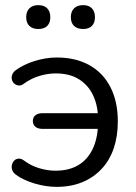

<svg xmlns="http://www.w3.org/2000/svg" viewBox="-20 -719 530 748"><path d="M201 9Q159 9 115 -4Q71 -17 41 -39Q31 -47 27.5 -57Q24 -67 26.5 -77Q29 -87 35.5 -93.5Q42 -100 52 -101Q62 -102 73 -94Q101 -73 133.5 -63.5Q166 -54 196 -54Q248 -54 284 -75Q320 -96 340 -136.5Q360 -177 362 -234L381 -217H145Q128 -217 118 -225Q108 -233 108 -248Q108 -262 118 -270Q128 -278 145 -278H381L362 -259Q361 -309 342.5 -348Q324 -387 288 -410Q252 -433 196 -433Q167 -433 134.5 -423.5Q102 -414 73 -393Q63 -385 53 -386Q43 -387 36 -393Q29 -399 26.5 -408.5Q24 -418 27.5 -428Q31 -438 42 -446Q72 -468 115.5 -481.5Q159 -495 201 -495Q275 -495 328.5 -465Q382 -435 410.5 -379Q439 -323 439 -246Q439 -188 423 -141Q407 -94 375.5 -60.5Q344 -27 300 -9Q256 9 201 9ZM304 -606Q281 -606 268.5 -618Q256 -630 256 -652Q256 -674 268.5 -686.5Q281 -699 304 -699Q326 -699 338 -686.5Q350 -674 350 -652Q350 -630 338 -618Q326 -606 304 -606ZM129 -606Q107 -606 94.5 -618Q82 -630 82 -652Q82 -674 94.5 -686.5Q107 -699 129 -699Q152 -699 164 -686.5Q176 -674 176 -652Q176 -630 164 -618Q152 -606 129 -606Z"/></svg>

Font: Nunito
Style: Regular
Weight: 400
Designer: Vernon Adams
Foundry: Vernon Adams
Version: Version 3.602